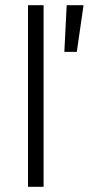

<svg xmlns="http://www.w3.org/2000/svg" viewBox="-20 -720 342 740"><path d="M88 0V-700H148V0ZM228 -520 237 -700H302L276 -520Z"/></svg>

Font: Space Grotesk Light
Style: Regular
Weight: 300
Designer: Florian Karsten
Foundry: Florian Karsten
Version: Version 2.000